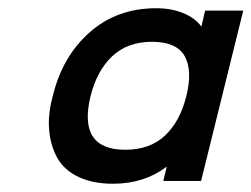

<svg xmlns="http://www.w3.org/2000/svg" viewBox="-20 -836 614 469"><path d="M435.1 -601.1Q450.7 -663.6 431.2 -698.7Q411.6 -733.9 351.1 -733.9Q291.5 -733.9 254.2 -698.7Q216.8 -663.6 201.2 -601.1Q169.4 -470.2 286.1 -470.2Q346.2 -470.2 383.1 -504.9Q419.9 -539.6 435.1 -601.1ZM574.2 -810.1 471.2 -394H378.9L387.2 -428.2H386.2Q332 -387.2 255.9 -387.2Q207.5 -387.2 172.9 -403.3Q138.2 -419.4 121.3 -448Q104.5 -476.6 100.3 -515.6Q96.2 -554.7 108.9 -601.1Q131.8 -697.3 198.5 -756.6Q265.1 -815.9 361.8 -815.9Q397.9 -815.9 427 -804.2Q456.1 -792.5 471.2 -772H472.2L481 -810.1Z"/></svg>

Font: Sinkin Sans 600 SemiBold Italic
Style: Regular
Weight: 600
Italic angle: -112°
Designer: Keith Bates
Foundry: K-Type
Version: Sinkin Sans (version 1.0)  by Keith Bates   •   © 2014   www